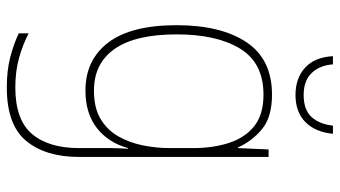

<svg xmlns="http://www.w3.org/2000/svg" viewBox="-237 -520 998 564"><g transform="rotate(90 262.0 -238.0)"><path d="M258 -538Q324 -538 359.5 -508.5Q395 -479 413 -438H415L419 -528H441V29Q441 127 394 184Q347 241 237 241Q187 241 148.5 231Q110 221 78 206V177Q111 194 150 205Q189 216 237 216Q332 216 373.5 167Q415 118 415 29V-15Q415 -42 415 -63.5Q415 -85 417 -115H415Q399 -57 356 -23.5Q313 10 246 10Q156 10 105 -57Q54 -124 54 -258Q54 -388 104 -463Q154 -538 258 -538ZM258 -513Q165 -513 123 -444.5Q81 -376 81 -258Q81 -137 123.5 -76Q166 -15 246 -15Q297 -15 329.5 -34.5Q362 -54 380.5 -86.5Q399 -119 407 -158.5Q415 -198 415 -237V-307Q415 -364 400 -411Q385 -458 351 -485.5Q317 -513 258 -513ZM373 -717Q368 -665 338.5 -636Q309 -607 259 -607Q210 -607 179 -635Q148 -663 145 -717H169Q172 -678 194.5 -654.5Q217 -631 259 -631Q303 -631 324 -654.5Q345 -678 349 -717Z"/></g></svg>

Font: Noto Sans Kannada SemiCondensed Thin
Style: Regular
Weight: 100
Width: 4
Designer: Jelle Bosma - Monotype Design Team
Foundry: Monotype Imaging Inc.
Version: Version 2.005; ttfautohint (v1.8.4.7-5d5b)